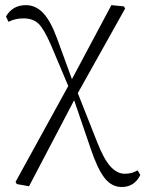

<svg xmlns="http://www.w3.org/2000/svg" viewBox="-20 -540 579 765"><path d="M528.3 138.7 539.1 157.2Q515.6 205.1 464.8 205.1Q424.8 205.1 396.5 168.9Q368.2 132.8 340.8 50.8L275.4 -140.6L95.7 202.1L46.9 193.4L42 184.6L252 -197.3L183.6 -359.4Q155.3 -424.8 133.3 -445.8Q111.3 -466.8 73.2 -466.8Q41 -466.8 13.7 -453.1L3.9 -474.6Q30.3 -519.5 83 -519.5Q122.1 -519.5 151.9 -488.3Q181.6 -457 207 -387.7L266.6 -224.6L423.8 -519.5L473.6 -514.6L478.5 -505.9L290 -168.9L367.2 26.4Q393.6 93.8 419.9 123Q446.3 152.3 477.5 152.3Q505.9 152.3 528.3 138.7Z"/></svg>

Font: GenYoMin TW TTF ExtraLight
Style: Regular
Weight: 250
Version: Version 1.300